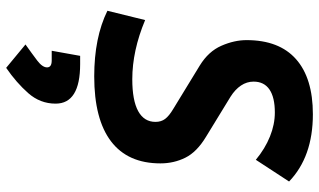

<svg xmlns="http://www.w3.org/2000/svg" viewBox="-227 -516 1040 626"><g transform="rotate(90 293.0 -203.0)"><path d="M229 9.8Q102.5 9.8 15.1 -33.2L45.4 -156.2Q145.5 -114.3 238.3 -114.3Q307.1 -114.3 342.3 -133.5Q377.4 -152.8 377.4 -189.9Q377.4 -208.5 367.7 -221.4Q357.9 -234.4 335 -248L193.4 -334.5Q147.5 -362.8 129.2 -404.8Q110.8 -446.8 110.8 -486.8Q110.8 -593.3 172.9 -648.2Q234.9 -703.1 352.5 -703.1Q491.2 -703.1 571.8 -625.5L501 -517.1Q464.4 -547.4 425 -563.2Q385.7 -579.1 346.7 -579.1Q297.4 -579.1 271.7 -561.5Q246.1 -543.9 246.1 -509.8Q246.1 -487.8 258.8 -468.8Q271.5 -449.7 295.4 -434.6L426.3 -354.5Q475.6 -324.7 494.1 -287.4Q512.7 -250 512.7 -206.1Q512.7 -99.6 440.7 -44.9Q368.7 9.8 229 9.8ZM201.2 296.9 125 233.9Q155.3 212.4 177.5 195.6Q199.7 178.7 199.7 163.6Q199.7 148.4 177.2 148.4H145.5L162.1 55.7H189Q317.9 55.7 317.9 135.7Q317.9 186 283.7 224.9Q249.5 263.7 201.2 296.9Z"/></g></svg>

Font: Cascadia Mono NF
Style: Italic
Weight: 400
Italic angle: -10°
Monospace: yes
Designer: Aaron Bell
Foundry: Saja Typeworks
Version: Version 2404.023